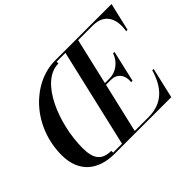

<svg xmlns="http://www.w3.org/2000/svg" viewBox="-139 -1041 1332 1332"><g transform="rotate(-45 527.0 -375.0)"><path d="M680.5 -381C737.5 -381 775 -337.5 767.5 -270.5H781L834 -500.5H820C798 -433.5 737.5 -394.5 680.5 -394.5H634L713.5 -736.5H856.5C973.5 -736.5 1010.5 -652 993 -545H1006.5L1054.5 -750H501.5C279 -750 68 -535.5 68 -252.5C68 -82 179 0 332.5 0H890.5L942.5 -225H929C892.5 -98 819.5 -13.5 682.5 -13.5H545.5L631 -381ZM205.5 -185.5C205.5 -417.5 323 -719 502 -719V-736.5H588.5L420.5 -13.5H333V-31C236.5 -31 205.5 -86 205.5 -185.5Z"/></g></svg>

Font: Bodoni* 16pt Medium
Style: Italic
Weight: 500
Italic angle: -13°
Version: Version 2.3